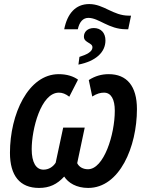

<svg xmlns="http://www.w3.org/2000/svg" viewBox="-20 -915 725 945"><path d="M296 -771H363C371 -808 389 -827 415 -827C467 -827 515 -771 600 -771H611L625 -838H614C536 -838 491 -895 419 -895C351 -895 311 -847 296 -771ZM366 -597C452 -614 499 -658 499 -716C499 -753 477 -777 442 -777C411 -777 393 -758 393 -735C393 -718 404 -712 415 -705C425 -699 435 -694 435 -682C435 -660 406 -646 371 -635ZM172 10C224 10 261 -8 296 -46C316 -15 356 10 414 10C569 10 654 -193 654 -378C654 -492 604 -550 515 -550C480 -550 448 -541 417 -521L434 -440C458 -455 475 -459 492 -459C527 -459 545 -426 545 -370C545 -252 491 -82 413 -82C389 -82 369 -93 360 -112L397 -287H291L254 -114C241 -94 220 -80 194 -80C157 -80 136 -116 136 -181C136 -278 181 -459 270 -459C287 -459 303 -453 321 -439L364 -523C342 -539 310 -550 269 -550C119 -550 29 -353 29 -163C29 -50 78 10 172 10Z"/></svg>

Font: Noto Sans Display SemiCondensed Medium
Style: Italic
Weight: 500
Width: 4
Italic angle: -12°
Designer: Monotype Design Team
Foundry: Monotype Imaging Inc.
Version: Version 1.900